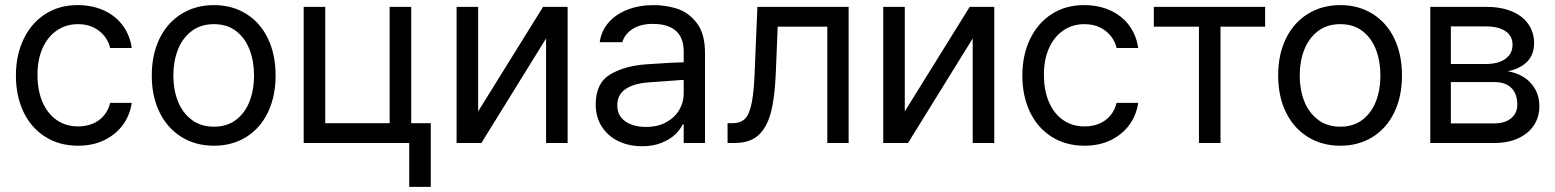

<svg xmlns="http://www.w3.org/2000/svg" viewBox="-20 -557 6059 748"><path d="M42 -262.7Q42 -342.8 72.3 -405.3Q102.5 -467.8 156.7 -502.4Q210.9 -537.1 282.2 -537.1Q338.9 -537.1 384.3 -516.6Q429.7 -496.1 458 -458Q486.3 -419.9 493.2 -370.1H409.2Q403.3 -395.5 386.7 -416.5Q370.1 -437.5 344.2 -450.2Q318.4 -462.9 284.2 -462.9Q237.3 -462.9 201.7 -438.5Q166 -414.1 146 -369.6Q126 -325.2 126 -265.6Q126 -205.1 145.5 -159.7Q165 -114.3 200.7 -89.4Q236.3 -64.5 284.2 -64.5Q315.4 -64.5 341.3 -75.2Q367.2 -85.9 384.8 -106.9Q402.3 -127.9 409.2 -156.2H493.2Q486.3 -108.4 459 -70.8Q431.6 -33.2 386.7 -11.2Q341.8 10.7 284.2 10.7Q210.9 10.7 155.8 -24.4Q100.6 -59.6 71.3 -121.6Q42 -183.6 42 -262.7Z M571.3 -262.7Q571.3 -344.7 601.6 -406.7Q631.8 -468.8 687 -502.9Q742.2 -537.1 813.5 -537.1Q884.8 -537.1 939.5 -502.9Q994.1 -468.8 1023.9 -406.7Q1053.7 -344.7 1053.7 -262.7Q1053.7 -181.6 1023.9 -119.6Q994.1 -57.6 939.5 -23.4Q884.8 10.7 813.5 10.7Q742.2 10.7 687 -23.4Q631.8 -57.6 601.6 -119.6Q571.3 -181.6 571.3 -262.7ZM969.7 -262.7Q969.7 -317.4 952.6 -362.8Q935.5 -408.2 900.4 -435.5Q865.2 -462.9 813.5 -462.9Q761.7 -462.9 726.1 -435.5Q690.4 -408.2 672.9 -362.8Q655.3 -317.4 655.3 -262.7Q655.3 -208 672.9 -163.1Q690.4 -118.2 726.1 -90.8Q761.7 -63.5 813.5 -63.5Q865.2 -63.5 900.4 -90.8Q935.5 -118.2 952.6 -163.1Q969.7 -208 969.7 -262.7Z M1582 0H1163.1V-530.3H1247.1V-77.1H1498V-530.3H1582ZM1658.2 170.9H1574.2V-77.1H1658.2Z M2095.7 -530.3H2191.4V0H2107.4V-407.2L1855.5 0H1758.8V-530.3H1842.8V-123Z M2565.4 -240.2 2509.8 -236.3Q2450.2 -232.4 2417.5 -210.4Q2384.8 -188.5 2384.8 -146.5Q2384.8 -119.1 2398.9 -100.6Q2413.1 -82 2438.5 -72.3Q2463.9 -62.5 2496.1 -62.5Q2542 -62.5 2575.2 -80.6Q2608.4 -98.6 2626 -128.4Q2643.6 -158.2 2643.6 -192.4V-357.4Q2643.6 -391.6 2630.4 -415.5Q2617.2 -439.5 2590.3 -451.7Q2563.5 -463.9 2523.4 -463.9Q2475.6 -463.9 2444.8 -444.3Q2414.1 -424.8 2404.3 -392.6H2316.4Q2322.3 -435.5 2350.1 -468.3Q2377.9 -501 2423.8 -519Q2469.7 -537.1 2527.3 -537.1Q2573.2 -537.1 2617.2 -523.4Q2661.1 -509.8 2693.8 -468.3Q2726.6 -426.8 2726.6 -349.6V0H2643.6V-72.3H2639.6Q2629.9 -51.8 2609.9 -32.7Q2589.8 -13.7 2557.1 -0.5Q2524.4 12.7 2481.4 12.7Q2430.7 12.7 2389.6 -6.8Q2348.6 -26.4 2324.7 -63.5Q2300.8 -100.6 2300.8 -150.4Q2300.8 -233.4 2357.4 -267.1Q2414.1 -300.8 2500 -306.6Q2509.8 -307.6 2593.8 -312.5L2649.4 -314.5L2650.4 -246.1Q2641.6 -246.1 2565.4 -240.2Z M2814.5 -77.1H2833Q2866.2 -77.1 2883.3 -95.2Q2900.4 -113.3 2909.2 -159.2Q2918 -205.1 2920.9 -295.9L2930.7 -530.3H3286.1V0H3203.1V-453.1H3009.8L3002 -264.6Q2998 -172.9 2982.4 -115.7Q2966.8 -58.6 2933.6 -29.3Q2900.4 0 2842.8 0H2814.5Z M3757.8 -530.3H3853.5V0H3769.5V-407.2L3517.6 0H3420.9V-530.3H3504.9V-123Z M3962.9 -262.7Q3962.9 -342.8 3993.2 -405.3Q4023.4 -467.8 4077.6 -502.4Q4131.8 -537.1 4203.1 -537.1Q4259.8 -537.1 4305.2 -516.6Q4350.6 -496.1 4378.9 -458Q4407.2 -419.9 4414.1 -370.1H4330.1Q4324.2 -395.5 4307.6 -416.5Q4291 -437.5 4265.1 -450.2Q4239.3 -462.9 4205.1 -462.9Q4158.2 -462.9 4122.6 -438.5Q4086.9 -414.1 4066.9 -369.6Q4046.9 -325.2 4046.9 -265.6Q4046.9 -205.1 4066.4 -159.7Q4085.9 -114.3 4121.6 -89.4Q4157.2 -64.5 4205.1 -64.5Q4236.3 -64.5 4262.2 -75.2Q4288.1 -85.9 4305.7 -106.9Q4323.2 -127.9 4330.1 -156.2H4414.1Q4407.2 -108.4 4379.9 -70.8Q4352.5 -33.2 4307.6 -11.2Q4262.7 10.7 4205.1 10.7Q4131.8 10.7 4076.7 -24.4Q4021.5 -59.6 3992.2 -121.6Q3962.9 -183.6 3962.9 -262.7Z M4475.1 -530.3H4908.7V-453.1H4734.9V0H4650.9V-453.1H4475.1Z M4959.5 -262.7Q4959.5 -344.7 4989.7 -406.7Q5020 -468.8 5075.2 -502.9Q5130.4 -537.1 5201.7 -537.1Q5272.9 -537.1 5327.6 -502.9Q5382.3 -468.8 5412.1 -406.7Q5441.9 -344.7 5441.9 -262.7Q5441.9 -181.6 5412.1 -119.6Q5382.3 -57.6 5327.6 -23.4Q5272.9 10.7 5201.7 10.7Q5130.4 10.7 5075.2 -23.4Q5020 -57.6 4989.7 -119.6Q4959.5 -181.6 4959.5 -262.7ZM5357.9 -262.7Q5357.9 -317.4 5340.8 -362.8Q5323.7 -408.2 5288.6 -435.5Q5253.4 -462.9 5201.7 -462.9Q5149.9 -462.9 5114.3 -435.5Q5078.6 -408.2 5061 -362.8Q5043.5 -317.4 5043.5 -262.7Q5043.5 -208 5061 -163.1Q5078.6 -118.2 5114.3 -90.8Q5149.9 -63.5 5201.7 -63.5Q5253.4 -63.5 5288.6 -90.8Q5323.7 -118.2 5340.8 -163.1Q5357.9 -208 5357.9 -262.7Z M5552.2 -530.3H5769Q5826.7 -530.3 5868.7 -513.2Q5910.6 -496.1 5933.6 -463.9Q5956.5 -431.6 5956.5 -389.6Q5956.5 -343.8 5929.2 -316.4Q5901.9 -289.1 5854 -279.3Q5886.2 -274.4 5914.1 -257.8Q5941.9 -241.2 5959.5 -211.9Q5977.1 -182.6 5977.1 -142.6Q5977.1 -101.6 5956.1 -69.3Q5935.1 -37.1 5895.5 -18.6Q5856 0 5802.2 0H5552.2ZM5891.1 -149.4Q5891.1 -176.8 5880.9 -196.8Q5870.6 -216.8 5850.6 -227.1Q5830.6 -237.3 5802.2 -237.3H5632.3V-76.2H5802.2Q5829.6 -76.2 5849.6 -85.4Q5869.6 -94.7 5880.4 -110.8Q5891.1 -127 5891.1 -149.4ZM5872.6 -382.8Q5872.6 -417 5845.2 -435.5Q5817.9 -454.1 5769 -454.1H5632.3V-307.6H5769Q5801.3 -307.6 5824.7 -316.9Q5848.1 -326.2 5860.4 -342.8Q5872.6 -359.4 5872.6 -382.8Z"/></svg>

Font: WEMIX Pretendard Variable
Style: Regular
Weight: 400
Designer: Base glyphs from Inter by Rasmus Andersson; Hangeul glyphs from Noto Sans CJK(Source Han Sans) by Jang Soo-young and Kan
Foundry: Kil Hyung-jin
Version: Version 1.000;Glyphs 3.2 (3208)